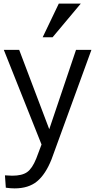

<svg xmlns="http://www.w3.org/2000/svg" viewBox="-20 -816 539 1079"><path d="M434.1 -795.9 275.4 -606.4H219.7L310.5 -795.9ZM1.5 -535.6H87.9L256.8 -89.8L407.2 -535.6H493.7Q276.9 61 269.5 79.6Q235.8 164.1 188 203.4Q140.1 242.7 62 242.7Q38.6 242.7 12.7 238.8L7.8 169.4Q35.2 171.4 48.8 171.4Q104 171.4 132.6 151.1Q161.1 130.9 183.6 75.2Q203.6 23.9 213.4 -3.9Z"/></svg>

Font: Oxygen
Style: Regular
Weight: 400
Designer: Vernon Adams
Foundry: Vernon Adams
Version: Version Release 0.2.3 webfont; ttfautohint (v0.93.3-1d66) -l